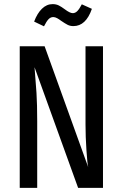

<svg xmlns="http://www.w3.org/2000/svg" viewBox="-20 -914 597 934"><path d="M481 0H360L148 -587Q154 -517 157.5 -462Q161 -407 161 -324V0H76V-689H197L409 -101Q405 -116 400.5 -183Q396 -250 396 -308V-689H481ZM277 -813Q268 -820 258 -825.5Q248 -831 239 -831Q226 -831 216 -820.5Q206 -810 194 -786L146 -809Q161 -849 184 -871.5Q207 -894 236 -894Q253 -894 266 -887.5Q279 -881 295 -869Q320 -850 334 -850Q346 -850 356 -860Q366 -870 378 -893L427 -871Q398 -787 337 -787Q321 -787 308.5 -793.5Q296 -800 277 -813Z"/></svg>

Font: Fira Sans Extra Condensed
Style: Regular
Weight: 400
Width: 1
Designer: Carrois Corporate & Edenspiekermann AG
Foundry: Carrois Corporate GbR & Edenspiekermann AG
Version: Version 4.203